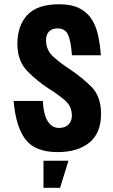

<svg xmlns="http://www.w3.org/2000/svg" viewBox="-20 -718 539 919"><path d="M45.2 -234.8Q55.6 -111.8 101.8 -50.9Q148 10 255.6 10Q351.6 10 407.6 -35.3Q463.6 -80.6 463.6 -173Q463.6 -258 416.2 -304.1Q368.8 -350.2 315.4 -385.6Q270 -415.2 235.2 -446.5Q200.4 -477.8 200.4 -525.6Q200.4 -552 214.5 -567Q228.6 -582 256.6 -582Q291.8 -582 305.8 -551.4Q319.8 -520.8 324.2 -453.4H462.8Q458.8 -508 448.5 -553Q438.2 -598 416 -630.1Q393.8 -662.2 357.2 -679.9Q320.6 -697.6 264 -697.6Q158.2 -697.6 110.7 -646.1Q63.2 -594.6 63.2 -507.8Q63.2 -425.8 111.8 -376.6Q160.4 -327.4 214.4 -293.2Q257.6 -266.2 290.8 -237.7Q324 -209.2 324 -164.2Q324 -139.4 308.3 -122.5Q292.6 -105.6 261.4 -105.6Q230.8 -105.6 210.1 -135.3Q189.4 -165 184.8 -234.8ZM188.2 181H267.6L307.6 51.4H188.2Z"/></svg>

Font: Secuela Light
Style: Regular
Weight: 300
Designer: Fernando Haro
Foundry: deFharo
Version: Version 1.708